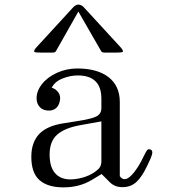

<svg xmlns="http://www.w3.org/2000/svg" viewBox="-20 -810 740 835"><path d="M315.9 -512.2Q403.3 -512.2 452.1 -474.4Q501 -436.5 501 -366.2V-43.9Q520 -16.6 549.8 -45.9Q579.6 -75.2 607.9 -136.2Q614.3 -149.4 618.7 -155.3Q623 -161.1 626.2 -161.1Q629.4 -161.1 632.8 -160.2Q639.6 -158.2 641.6 -152.6Q643.6 -147 641.1 -138.4Q638.7 -129.9 633.8 -118.4Q628.9 -106.9 622.1 -92.8Q619.6 -87.4 618.2 -85Q598.1 -42.5 574 -19.3Q549.8 3.9 512.2 3.9Q479 3.9 458 -17.1L421.9 -53.2L379.9 -27.8Q325.7 4.9 255.9 4.9Q188 4.9 152.1 -26.4Q116.2 -57.6 116.2 -127.9Q116.2 -190.4 149.9 -226.6Q183.6 -262.7 256.8 -273.9L321.8 -284.2Q381.3 -293.5 401.1 -304.7Q420.9 -315.9 420.9 -339.8V-380.9Q420.9 -481.9 317.9 -481.9Q285.2 -481.9 251.2 -468.3Q217.3 -454.6 205.1 -428.2Q220.7 -424.8 232.9 -409.2Q245.1 -393.6 240.2 -371.1Q235.4 -345.7 217.8 -335.4Q200.2 -325.2 175.8 -331.1Q159.2 -335.4 149.7 -348.4Q140.1 -361.3 139.2 -378.9Q137.7 -412.1 161.6 -443.1Q185.5 -474.1 227.3 -493.2Q269 -512.2 315.9 -512.2ZM128.9 -585Q126 -590.8 140.1 -606L298.8 -778.8Q310.1 -790 320.8 -790Q333 -790 344.2 -778.8L502.9 -606Q517.1 -590.8 514.2 -585Q512.2 -581.1 481.9 -581.1H450.2Q448.2 -581.1 443.6 -581.1Q439 -581.1 437.5 -581.1Q436 -581.1 432.9 -581.3Q429.7 -581.5 428.7 -581.8Q427.7 -582 425.5 -582.8Q423.3 -583.5 422.4 -584.5Q421.4 -585.4 420.2 -587.2Q418.9 -588.9 418 -590.8L320.8 -759.8L225.1 -590.8Q224.1 -588.9 222.9 -587.2Q221.7 -585.4 220.7 -584.5Q219.7 -583.5 217.5 -582.8Q215.3 -582 214.4 -581.8Q213.4 -581.5 210.2 -581.3Q207 -581.1 205.6 -581.1Q204.1 -581.1 199.5 -581.1Q194.8 -581.1 192.9 -581.1H161.1Q130.9 -581.1 128.9 -585ZM195.8 -138.2Q195.8 -84 219.5 -56.9Q243.2 -29.8 286.1 -29.8Q317.4 -29.8 352.1 -41.7Q386.7 -53.7 409.2 -76.2Q420.9 -87.9 420.9 -108.9V-282.2L326.2 -265.1Q260.3 -252.9 228 -223.9Q195.8 -194.8 195.8 -138.2Z"/></svg>

Font: Director Light
Style: Regular
Weight: 100
Designer: Ange Degheest & May Jolivet & Justine Herbel
Foundry: Velvetyne Type Foundry
Version: Version 1.000;FEAKit 1.0